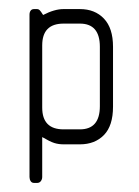

<svg xmlns="http://www.w3.org/2000/svg" viewBox="-20 -314 307 423"><path d="M156 4H120Q109 4 99.5 1Q90 -2 73 -12V76Q73 81 70 85Q67 89 62 89H55Q50 89 47.5 85Q45 81 45 76V-282Q45 -287 47.5 -290.5Q50 -294 55 -294H62Q65 -294 67.5 -291.5Q70 -289 75 -281Q100 -294 120 -294H156Q189 -294 209 -273Q229 -252 229 -211V-79Q229 -37 209 -16.5Q189 4 156 4ZM200 -211Q200 -262 156 -262H120Q73 -262 73 -214V-77Q73 -29 120 -29H156Q200 -29 200 -80Z"/></svg>

Font: Chathura
Style: Regular
Weight: 300
Designer: Appaji Ambarisha Darbha
Foundry: Aditya Fonts
Version: Version 1.00 2015